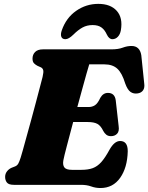

<svg xmlns="http://www.w3.org/2000/svg" viewBox="-20 -955 766 992"><path d="M398.5 0H52.5Q25 0 15.8 -11.8Q6.5 -23.5 6.5 -41Q6.5 -57 15.8 -69.2Q25 -81.5 39.5 -88L58.5 -95.5Q69 -100 74.5 -109.8Q80 -119.5 87 -141.5Q90 -150.5 98 -179.2Q106 -208 117.2 -248.8Q128.5 -289.5 141 -335Q153.5 -380.5 165 -424.2Q176.5 -468 185.8 -503.2Q195 -538.5 200 -557.5Q206 -583 203.2 -592.8Q200.5 -602.5 191.5 -607L173.5 -615Q164.5 -619.5 156.2 -627.5Q148 -635.5 148 -652Q148 -673 161.5 -686.5Q175 -700 202 -700H555.5Q591 -700 614 -708.8Q637 -717.5 659.5 -717.5Q702 -717.5 710 -670L725 -525Q728.5 -502 719.5 -488.8Q710.5 -475.5 692 -472.5Q670.5 -469 654.8 -479.8Q639 -490.5 627 -523.5Q610.5 -578 586 -600.2Q561.5 -622.5 519.5 -622.5H441Q436 -606.5 426.5 -572.8Q417 -539 404.8 -494.5Q392.5 -450 379.5 -402H437.5Q456 -402 470.5 -411.2Q485 -420.5 498.5 -450Q513 -475 537.5 -475Q573 -475 578 -436.5L593 -303.5Q597 -276.5 585 -264Q573 -251.5 553.5 -251.5Q538.5 -251.5 529 -259.2Q519.5 -267 513.5 -278.5Q500.5 -305.5 483 -315Q465.5 -324.5 433.5 -324.5H358Q340 -256.5 325.5 -201.5Q311 -146.5 307.5 -127.5Q303 -103.5 312.2 -90.5Q321.5 -77.5 352 -77.5H400.5Q435 -77.5 459 -86.2Q483 -95 503 -117.2Q523 -139.5 545.5 -181Q571 -226.5 600.5 -226.5Q640.5 -226.5 640 -173Q638 -89 600.8 -36.2Q563.5 16.5 499 16.5Q473.5 16.5 451 8.2Q428.5 0 398.5 0ZM458.5 -825.5Q429.5 -825.5 406.5 -813Q383.5 -800.5 359.5 -776.5Q335 -752.5 318 -752.5Q301.5 -752.5 296.8 -765.2Q292 -778 299.5 -799Q322 -863 373.5 -899Q425 -935 488 -935Q551 -935 583.2 -899Q615.5 -863 604.5 -799Q601 -778 589 -765.2Q577 -752.5 560.5 -752.5Q543.5 -752.5 532 -776.5Q521 -801 504 -813.2Q487 -825.5 458.5 -825.5Z"/></svg>

Font: Fraunces 9pt S050 Black
Style: Italic
Weight: 900
Italic angle: -16°
Version: Version 1.000; ttfautohint (v1.8.3)